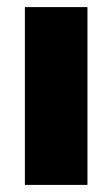

<svg xmlns="http://www.w3.org/2000/svg" viewBox="-20 -520 315 540"><path d="M50 -500H226V0H50Z"/></svg>

Font: Albert Sans Black
Style: Regular
Weight: 900
Designer: Andreas Rasmussen
Foundry: a.Foundry
Version: Version 1.025